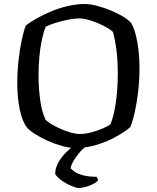

<svg xmlns="http://www.w3.org/2000/svg" viewBox="-20 -740 784 960"><path d="M355.5 0Q325.8 0 289.6 -10.3Q253.3 -20.5 218.3 -36.2Q183.4 -51.9 155.7 -69.5Q128 -87.2 115.2 -102Q90.5 -134.4 78.5 -193.8Q66.4 -253.2 66.4 -323.1Q66.4 -381.2 72.7 -437.6Q79 -494 88.7 -540.4Q98.5 -586.8 109.5 -613Q131.8 -630 164.6 -648.6Q197.5 -667.1 237.4 -683.7Q277.4 -700.2 320 -710.1Q362.7 -720 404.9 -720Q430.2 -720 463.8 -711.3Q497.4 -702.5 531.8 -688.6Q566.3 -674.6 594 -658Q621.7 -641.4 635.8 -624.9Q650.1 -600.5 659.2 -564.6Q668.2 -528.7 672.9 -486.7Q677.5 -444.8 677.5 -400.1Q677.5 -342.2 671.2 -285.4Q664.8 -228.5 654.4 -181.6Q644 -134.6 631.5 -104.5Q608.2 -84 565.3 -59.3Q522.4 -34.6 468.3 -17.3Q414.2 0 355.5 0ZM378 -70Q404.8 -70 435.9 -78.1Q467 -86.1 493.7 -97.7Q520.5 -109.3 531.7 -117.7Q543.5 -145.3 551.8 -185.1Q560.2 -224.9 564.6 -272.6Q569 -320.4 569 -371.3Q569 -434.8 562.2 -489.2Q555.5 -543.5 544.5 -580Q539 -587.4 520 -598.9Q501 -610.3 475.6 -621.5Q450.2 -632.8 423.7 -640.4Q397.2 -648 377 -648Q352.8 -648 320.8 -641.7Q288.9 -635.4 258.8 -626Q228.7 -616.6 208.5 -606.9Q197.3 -579.1 188.9 -539.4Q180.5 -499.7 176.6 -454.1Q172.7 -408.5 172.7 -361.9Q172.7 -298.9 181 -239.6Q189.2 -180.4 207.7 -141.5Q217 -131 238 -118.6Q259 -106.1 284.7 -94.9Q310.4 -83.7 335.6 -76.8Q360.9 -70 378 -70ZM371 200Q365.4 200 349.7 194.5Q334.1 189 314.9 179Q295.8 169 279.4 156Q263 143 256 129Q256 103.6 269.2 77.5Q282.5 51.4 304.8 27.7Q327.1 4 352.8 -14L421.5 -14.8Q393.2 3 373.5 27.3Q353.9 51.7 343.4 72.1Q333 92.6 333 101.6Q355.2 125.4 390 135.1Q424.7 144.7 462 143.6Q464 146.4 467 151.7Q470 157 470 162Q456 178 425 189Q394 200 371 200Z"/></svg>

Font: Texturina Medium
Style: Regular
Weight: 500
Designer: Guillermo Torres Carreño
Foundry: Omnibus-Type
Version: Version 1.003